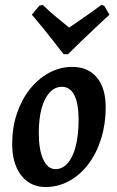

<svg xmlns="http://www.w3.org/2000/svg" viewBox="-20 -740 472 772"><path d="M163 12Q102 12 65.5 -34.5Q29 -81 29 -162Q29 -226 47.5 -282Q66 -338 99 -380Q132 -422 176 -446.5Q220 -471 270 -471Q334 -471 369.5 -428.5Q405 -386 405 -308Q405 -242 387 -183.5Q369 -125 336 -81Q303 -37 258.5 -12.5Q214 12 163 12ZM203 -60Q231 -60 252 -83.5Q273 -107 284.5 -152Q296 -197 296 -260Q296 -323 279 -357Q262 -391 229 -391Q201 -391 180 -368.5Q159 -346 147.5 -305Q136 -264 136 -206Q136 -137 154 -98.5Q172 -60 203 -60ZM138 -717 152 -720Q182 -691 211 -667.5Q240 -644 258 -629Q279 -644 314.5 -668Q350 -692 387 -720L399 -717L420 -681Q391 -654 361.5 -626.5Q332 -599 307.5 -575Q283 -551 268 -536.5Q253 -522 253 -522H236Q236 -522 224.5 -536.5Q213 -551 194.5 -575Q176 -599 153.5 -626.5Q131 -654 108 -681Z"/></svg>

Font: Alegreya SemiBold
Style: Italic
Weight: 600
Italic angle: -7°
Designer: Juan Pablo del Peral
Foundry: Huerta Tipografica
Version: Version 2.009